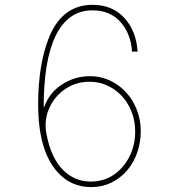

<svg xmlns="http://www.w3.org/2000/svg" viewBox="-20 -757 733 787"><path d="M352.3 9.9Q312.9 9.9 277.5 -5.5Q242.2 -21 213.4 -54.3Q136.4 -142.4 136.4 -329.5Q136.4 -494.3 182.2 -606.9Q236.9 -737.2 359.4 -737.2Q440.3 -737.2 489.3 -683.9Q538.7 -631 544 -545.5H521.3Q516 -620.4 473.4 -667.3Q431.5 -714.5 359.4 -714.5Q307.2 -714.8 269.4 -687.3Q231.5 -659.8 207 -608.1Q182.5 -556.5 170.8 -483.3Q159.1 -410.2 159.1 -319.6H161.9Q181.5 -376.4 233.7 -410.5Q285.9 -444.6 348 -444.6Q377.1 -445 403.9 -437Q430.8 -429 454 -414.2Q477.3 -399.5 496.4 -378.7Q515.6 -358 529.1 -332.6Q542.6 -307.2 549.9 -277.9Q557.2 -248.6 556.8 -217.3Q556.8 -172.9 542.6 -131.9Q528.4 -90.9 501.8 -59.3Q475.1 -27.7 437.3 -8.9Q399.5 9.9 352.3 9.9ZM352.3 -12.8Q404.8 -12.8 446 -40.5Q486.5 -67.8 510.3 -114.7Q534.1 -161.2 534.1 -217.3Q534.4 -259.9 519.9 -297.6Q505.3 -335.2 479.8 -362.9Q454.2 -390.6 419.9 -406.4Q385.7 -422.2 346.6 -421.9Q291.2 -421.9 247.2 -392Q203.8 -362.6 181.8 -313.6Q166.9 -280.5 166.9 -243.6Q166.9 -225.1 170.5 -207.4Q188.6 -111.9 236.5 -62.1Q284.8 -12.8 352.3 -12.8Z"/></svg>

Font: Linik Sans Thin
Style: Regular
Weight: 100
Designer: Fonts by Rasmus Andersson / Changes by Cristiano Sobral with parts from Marc Monis
Foundry: rsms
Version: Version 3.020; ttfautohint (v1.6)